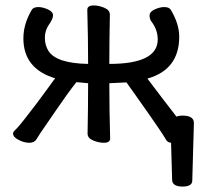

<svg xmlns="http://www.w3.org/2000/svg" viewBox="-20 -509 749 706"><path d="M651 177Q616 177 613 155L609 16Q596 15 590 4Q584 -7 566 -33.5Q548 -60 525 -93Q502 -126 479.5 -157.5Q457 -189 445 -206L382 -203Q382 -105 385 0Q385 16 362 16Q343 16 322.5 7.5Q302 -1 302 -18Q304 -114 304 -203L261 -207Q227 -164 185 -102Q143 -40 128 -19Q121 -8 113.5 4Q106 16 87 16Q69 16 48.5 5.5Q28 -5 28 -18Q28 -24 36.5 -31.5Q45 -39 67.5 -67.5Q90 -96 115 -129Q140 -162 160 -190Q180 -218 183 -221Q66 -256 66 -368Q66 -421 97 -473Q103 -483 121 -483Q137 -483 156 -474.5Q175 -466 175 -452Q175 -440 160 -418.5Q145 -397 145 -370Q145 -343 158 -322Q187 -276 304 -274Q304 -370 301 -473Q301 -489 325 -489Q343 -489 363.5 -480.5Q384 -472 384 -455Q382 -361 382 -274Q560 -274 560 -364Q560 -400 536 -431Q530 -440 530 -452Q530 -466 549 -474.5Q568 -483 584 -483Q602 -483 608 -473Q639 -421 639 -374Q639 -253 522 -220Q590 -130 629 -80Q637 -84 650 -84Q693 -84 693 -57L687 155Q687 177 651 177Z"/></svg>

Font: LXGW WenKai Lite Medium
Style: Regular
Weight: 500
Designer: LXGW / Fontworks Inc.
Foundry: LXGW / Fontworks Inc.
Version: Version 1.511; March 25, 2025